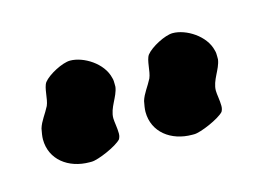

<svg xmlns="http://www.w3.org/2000/svg" viewBox="-38 -635 377 264"><g transform="rotate(-15 151.0 -503.0)"><path d="M74 -574C63 -574 42 -563 35 -554C30 -547 31 -531 27 -522C22 -512 15 -504 12 -494C11 -489 10 -483 10 -479C10 -450 34 -432 64 -432H67C76 -432 104 -444 111 -452C112 -454 113 -456 113 -460C113 -468 111 -477 111 -482C111 -497 123 -509 125 -523V-527C125 -530 125 -533 124 -536C119 -558 93 -574 74 -574ZM220 -574C209 -574 188 -563 181 -554C176 -547 177 -531 173 -522C168 -512 161 -504 158 -494C157 -489 156 -483 156 -479C156 -450 180 -432 210 -432H213C222 -432 250 -444 257 -452C258 -454 259 -456 259 -460C259 -468 257 -477 257 -482C257 -497 269 -509 271 -523V-527C271 -530 271 -533 270 -536C265 -558 239 -574 220 -574Z"/></g></svg>

Font: Ancial
Style: Regular
Weight: 400
Designer: Daytona Mess (Anne-Dauphine Borione)
Foundry: Daytona Mess (Anne-Dauphine Borione)
Version: Version 1.000;Glyphs 3.2 (3192)